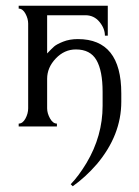

<svg xmlns="http://www.w3.org/2000/svg" viewBox="-20 -440 482 668"><path d="M251 -304Q402 -304 402 -115V-86Q402 30 317 131Q277 177 233 208L226 201Q254 172 281 127Q337 33 337 -72V-120Q337 -194 315.5 -231Q294 -268 244 -268Q204 -268 174 -236.5Q144 -205 144 -166V-63Q144 -46 154 -28Q164 -10 178 -10V0H45V-10Q59 -10 68.5 -27.5Q78 -45 78 -63V-358Q78 -375 68.5 -392.5Q59 -410 45 -410V-420H355V-316H345Q345 -341 326 -364Q307 -387 277 -387H144V-254Q159 -270 168 -278Q177 -286 199.5 -295Q222 -304 251 -304Z"/></svg>

Font: Forum
Style: Regular
Weight: 400
Designer: Denis Masharov
Foundry: Denis Masharov
Version: Version 1.000